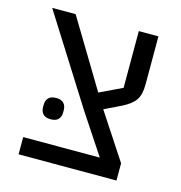

<svg xmlns="http://www.w3.org/2000/svg" viewBox="-94 -690 730 775"><g transform="rotate(15 271.5 -303.0)"><path d="M52 -72H372L261 -240L30 -606H128L298 -324L392 -369V-606H474V-405Q474 -362 458.5 -339.5Q443 -317 405 -298L335 -264L461 -72V0H52ZM140 -170Q118 -170 108 -181Q98 -192 98 -210V-219Q98 -237 108 -248Q118 -259 140 -259Q162 -259 172 -248Q182 -237 182 -219V-210Q182 -192 172 -181Q162 -170 140 -170Z"/></g></svg>

Font: IBM Plex Sans Hebrew
Style: Regular
Weight: 400
Designer: Mike Abbink, Paul van der Laan, Pieter van Rosmalen, Yanek Iontef
Foundry: Bold Monday
Version: Version 1.2